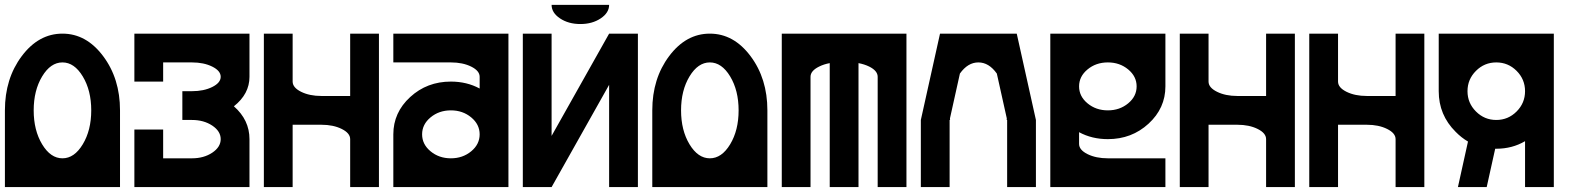

<svg xmlns="http://www.w3.org/2000/svg" viewBox="-20 -762 6407 782"><path d="M351.6 -312.5Q351.6 -393.6 317.1 -450.7Q282.7 -507.8 234.4 -507.8Q186 -507.8 151.6 -450.7Q117.2 -393.6 117.2 -312.5Q117.2 -231.4 151.6 -174.3Q186 -117.2 234.4 -117.2Q282.7 -117.2 317.1 -174.3Q351.6 -231.4 351.6 -312.5ZM468.8 0H0V-312.5Q0 -441.9 68.6 -533.4Q137.2 -625 234.4 -625Q331.5 -625 400.1 -533.4Q468.8 -441.9 468.8 -312.5Z M527.3 0V-234.4H644.5V-117.2H761.7Q810.1 -117.2 844.5 -140.1Q878.9 -163.1 878.9 -195.3Q878.9 -227.5 844.5 -250.5Q810.1 -273.4 761.7 -273.4H722.7V-390.6H761.7Q810.1 -390.6 844.5 -407.7Q878.9 -424.8 878.9 -449.2Q878.9 -473.6 844.5 -490.7Q810.1 -507.8 761.7 -507.8H644.5V-429.7H527.3V-625H996.1V-449.2Q996.1 -379.4 932.6 -329.1Q996.1 -273.4 996.1 -195.3V0Z M1406.2 -371.1V-625H1523.4V0H1406.2V-195.3Q1406.2 -219.7 1371.8 -236.8Q1337.4 -253.9 1289.1 -253.9H1171.9V0H1054.7V-625H1171.9V-429.7Q1171.9 -405.3 1206.3 -388.2Q1240.7 -371.1 1289.1 -371.1Z M1816.4 -117.2Q1864.7 -117.2 1899.2 -145.8Q1933.6 -174.3 1933.6 -214.8Q1933.6 -255.4 1899.2 -283.9Q1864.7 -312.5 1816.4 -312.5Q1768.1 -312.5 1733.6 -283.9Q1699.2 -255.4 1699.2 -214.8Q1699.2 -174.3 1733.6 -145.8Q1768.1 -117.2 1816.4 -117.2ZM2050.8 0H1582V-214.8Q1582 -303.7 1650.6 -366.7Q1719.2 -429.7 1816.4 -429.7Q1881.3 -429.7 1933.6 -401.4V-449.2Q1933.6 -473.6 1899.2 -490.7Q1864.7 -507.8 1816.4 -507.8H1582V-625H2050.8Z M2578.1 -625V0H2460.9V-416.5L2226.6 0H2109.4V-625H2226.6V-208.5L2460.9 -625ZM2460.9 -742.2Q2460.9 -710 2426.5 -687Q2392.1 -664.1 2343.8 -664.1Q2295.4 -664.1 2261 -687Q2226.6 -710 2226.6 -742.2Z M2988.3 -312.5Q2988.3 -393.6 2953.9 -450.7Q2919.4 -507.8 2871.1 -507.8Q2822.8 -507.8 2788.3 -450.7Q2753.9 -393.6 2753.9 -312.5Q2753.9 -231.4 2788.3 -174.3Q2822.8 -117.2 2871.1 -117.2Q2919.4 -117.2 2953.9 -174.3Q2988.3 -231.4 2988.3 -312.5ZM3105.5 0H2636.7V-312.5Q2636.7 -441.9 2705.3 -533.4Q2773.9 -625 2871.1 -625Q2968.3 -625 3036.9 -533.4Q3105.5 -441.9 3105.5 -312.5Z M3164.1 -625H3671.9V0H3554.7V-449.2Q3554.7 -473.6 3520.5 -490.7Q3500.5 -500.5 3476.6 -504.9V0H3359.4V-504.9Q3335.4 -500.5 3315.9 -490.7Q3281.2 -473.6 3281.2 -449.2V0H3164.1Z M3847.7 -273.4V0H3730.5V-273.4L3808.6 -625H4121.1L4199.2 -273.4V0H4082V-273.4H4080.1Q4080.6 -276.4 4080.6 -279.8L4040 -462.4Q4007.8 -507.8 3964.8 -507.8Q3921.9 -507.8 3889.6 -462.4L3849.1 -279.8Q3849.1 -276.4 3849.6 -273.4Z M4492.2 -507.8Q4443.8 -507.8 4409.4 -479.2Q4375 -450.7 4375 -410.2Q4375 -369.6 4409.4 -341.1Q4443.8 -312.5 4492.2 -312.5Q4540.5 -312.5 4575 -341.1Q4609.4 -369.6 4609.4 -410.2Q4609.4 -450.7 4575 -479.2Q4540.5 -507.8 4492.2 -507.8ZM4257.8 -625H4726.6V-410.2Q4726.6 -321.3 4658 -258.3Q4589.4 -195.3 4492.2 -195.3Q4427.2 -195.3 4375 -223.6V-175.8Q4375 -151.4 4409.4 -134.3Q4443.8 -117.2 4492.2 -117.2H4726.6V0H4257.8Z M5136.7 -371.1V-625H5253.9V0H5136.7V-195.3Q5136.7 -219.7 5102.3 -236.8Q5067.9 -253.9 5019.5 -253.9H4902.3V0H4785.2V-625H4902.3V-429.7Q4902.3 -405.3 4936.8 -388.2Q4971.2 -371.1 5019.5 -371.1Z M5664.1 -371.1V-625H5781.2V0H5664.1V-195.3Q5664.1 -219.7 5629.6 -236.8Q5595.2 -253.9 5546.9 -253.9H5429.7V0H5312.5V-625H5429.7V-429.7Q5429.7 -405.3 5464.1 -388.2Q5498.5 -371.1 5546.9 -371.1Z M6308.6 -625V0H6191.4V-187Q6139.2 -156.2 6074.2 -156.2H6069.8L6035.2 0H5918L5959 -185.5Q5932.1 -201.2 5908.7 -225.1Q5839.8 -293.5 5839.8 -390.6V-625ZM6191.4 -390.6Q6191.4 -439 6157 -473.4Q6122.6 -507.8 6074.2 -507.8Q6025.9 -507.8 5991.5 -473.4Q5957 -439 5957 -390.6Q5957 -342.3 5991.5 -307.9Q6025.9 -273.4 6074.2 -273.4Q6122.6 -273.4 6157 -307.9Q6191.4 -342.3 6191.4 -390.6Z"/></svg>

Font: Leporid
Style: Regular
Weight: 400
Designer: GGBotNet
Foundry: GGBotNet
Version: 1.00